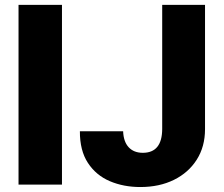

<svg xmlns="http://www.w3.org/2000/svg" viewBox="-20 -747 905 777"><path d="M230.8 -727.3V0H55V-727.3ZM636.4 -727.3H809.7V-224.4Q809.7 -153.8 776.3 -101Q742.9 -48.3 683.9 -19.2Q625 9.9 547.9 9.9Q480.1 9.9 424.4 -13.8Q368.6 -37.6 335.8 -87.7Q302.9 -137.8 303.3 -215.9H478.3Q479.8 -173.7 500.7 -151.1Q521.7 -128.6 557.9 -128.6Q635.7 -128.6 636.4 -224.4Z"/></svg>

Font: Inter UI Extra Bold
Style: Regular
Weight: 800
Designer: Rasmus Andersson
Foundry: rsms
Version: 3.2;8d6f07862